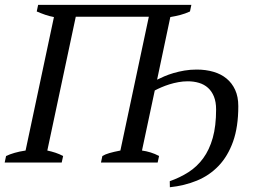

<svg xmlns="http://www.w3.org/2000/svg" viewBox="-26 -683 1063 807"><path d="M233.4 0H-6.3L-0.5 -27.3Q15.1 -34.7 35.2 -40.5Q55.2 -46.4 81.5 -50.3L200.7 -611.3Q182.1 -614.7 164.3 -620.8Q146.5 -627 128.4 -634.8L134.3 -662.6H778.3L772.5 -634.8Q752.4 -625.5 731.7 -620.1Q710.9 -614.7 689.9 -611.3L634.3 -348.1Q647 -354.5 664.6 -362.1Q682.1 -369.6 703.6 -376Q725.1 -382.3 749.5 -386.5Q773.9 -390.6 800.8 -390.6Q838.9 -390.6 870.8 -381.3Q902.8 -372.1 926 -353Q949.2 -334 962.4 -305.2Q975.6 -276.4 975.6 -236.8Q975.6 -149.4 953.6 -87.9Q931.6 -26.4 892.8 14.2Q854 54.7 801.5 76.2Q749 97.7 688 104L687.5 78.6Q730.5 63.5 766.4 40.5Q802.2 17.6 828.1 -17.8Q854 -53.2 868.2 -103.3Q882.3 -153.3 882.3 -223.1Q882.3 -254.4 873.3 -276.9Q864.3 -299.3 848.4 -313.7Q832.5 -328.1 810.5 -334.7Q788.6 -341.3 763.2 -341.3Q743.2 -341.3 723.4 -337.6Q703.6 -334 685.8 -328.4Q668 -322.8 652.1 -315.9Q636.2 -309.1 624.5 -302.7L570.8 -50.3Q588.9 -47.9 607.2 -42.2Q625.5 -36.6 642.6 -27.3L636.7 0H398.4L404.3 -27.3Q415.5 -34.2 433.8 -39.6Q452.1 -44.9 480 -50.3L599.6 -612.8H292.5L172.9 -50.3Q190.9 -46.4 207.3 -41Q223.6 -35.6 239.3 -27.3Z"/></svg>

Font: PT Astra Serif
Style: Italic
Weight: 400
Italic angle: -16°
Designer: A.Korolkova, I. Chaeva
Foundry: ParaType Ltd
Version: Version 1.001